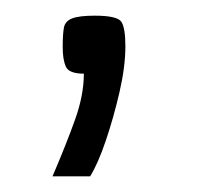

<svg xmlns="http://www.w3.org/2000/svg" viewBox="-20 -97 251 245"><path d="M47 128Q65 86 76 55Q87 24 87 -3Q68 -3 64 -12Q60 -21 60 -37Q60 -53 61.5 -61.5Q63 -70 72 -73.5Q81 -77 101 -77Q130 -77 135 -69Q140 -61 140 -38Q140 -12 132.5 20.5Q125 53 115 82.5Q105 112 95 128Z"/></svg>

Font: Smooch Sans Thin
Style: Bold
Weight: 700
Version: Version 1.010